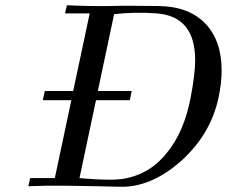

<svg xmlns="http://www.w3.org/2000/svg" viewBox="-20 -710 926 732"><path d="M151 -363H259L322 -659H228L235 -690Q316 -686 395 -687Q467 -689 583 -687Q699 -686 762 -621Q825 -556 825 -441Q825 -392 813 -337Q783 -197 669 -95Q554 6 435 2Q367 0 228 -2Q162 -3 88 0L95 -31H189L252 -328H143ZM353 -363H482L475 -328H346L283 -31Q350 -25 399 -25Q420 -25 442 -27Q548 -42 615 -126Q682 -206 707 -339Q724 -427 724 -481Q724 -648 577 -659Q493 -665 415 -656Z"/></svg>

Font: GFS Didot
Style: Italic
Weight: 400
Italic angle: -12°
Designer: Takis Katsoulidis and George D. Matthiopoulos
Foundry: George Matthiopoulos and Takis Katsoulidis
Version: Version 1.0